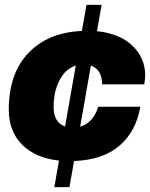

<svg xmlns="http://www.w3.org/2000/svg" viewBox="-20 -652 616 788"><path d="M265 116H203L222 7Q126 -3 71 -58Q16 -113 16 -202Q16 -350 96.5 -434.5Q177 -519 316 -525L335 -632H397L378 -524Q473 -514 524.5 -463.5Q576 -413 576 -342Q576 -330 572 -306H399Q399 -366 353 -383L309 -132Q363 -148 383 -214H556Q539 -114 471.5 -55Q404 4 284 9ZM200 -214Q200 -149 247 -133L291 -383Q248 -369 224 -322Q200 -275 200 -214Z"/></svg>

Font: Creato Display Black
Style: Italic
Weight: 900
Italic angle: -10°
Version: Version 1.000